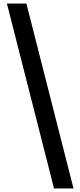

<svg xmlns="http://www.w3.org/2000/svg" viewBox="-20 -871 454 1084"><path d="M285 193H395L129 -851H19Z"/></svg>

Font: Noto Sans Tamil UI SemiBold
Style: Regular
Weight: 600
Designer: Jelle Bosma - Monotype Design Team
Foundry: Monotype Imaging Inc.
Version: Version 2.004